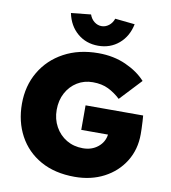

<svg xmlns="http://www.w3.org/2000/svg" viewBox="-99 -1016 987 1110"><g transform="rotate(10 394.5 -460.5)"><path d="M414 10Q297 10 213.5 -37Q130 -84 85.5 -166.5Q41 -249 41 -354Q41 -459 89.5 -541.5Q138 -624 225 -671Q312 -718 427 -718Q516 -718 588.5 -685.5Q661 -653 705 -604L587 -478Q554 -509 515.5 -528Q477 -547 424 -547Q373 -547 332.5 -522Q292 -497 268.5 -453.5Q245 -410 245 -354Q245 -299 269.5 -255Q294 -211 336 -186Q378 -161 432 -161Q484 -161 520 -190Q556 -219 562 -264H405V-408H743Q744 -397 745.5 -374.5Q747 -352 747.5 -330Q748 -308 748 -299Q748 -209 704.5 -139Q661 -69 585.5 -29.5Q510 10 414 10ZM416 -760Q345 -760 294.5 -803Q244 -846 229 -919L345 -931Q354 -905 373.5 -890Q393 -875 416 -875Q439 -875 458.5 -890Q478 -905 487 -931L603 -919Q588 -846 537.5 -803Q487 -760 416 -760Z"/></g></svg>

Font: Lexend ExtraBold
Style: Regular
Weight: 800
Designer: Bonnie Shaver-Troup, Thomas Jockin
Foundry: Lexend
Version: Version 1.007; ttfautohint (v1.8.3)